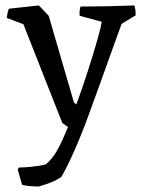

<svg xmlns="http://www.w3.org/2000/svg" viewBox="-20 -474 534 706"><path d="M61 205 45 149 50 142Q67 142 97.5 139Q128 136 149 130Q175 108 193.5 73Q212 38 230 -7L209 -22L66 -385L5 -408Q6 -416 7.5 -425Q9 -434 13 -442L123 -454L159 -416L252 -97L261 -90Q283 -151 303 -213Q323 -275 337 -324Q351 -373 354 -394L273 -416Q271 -433 276 -450Q326 -450 375.5 -451Q425 -452 474 -454Q477 -445 478 -436Q479 -427 479 -418L427 -386Q409 -337 388.5 -279.5Q368 -222 347 -164Q326 -106 307 -54Q282 15 255 76.5Q228 138 206 176Q188 189 165.5 197.5Q143 206 122 212Q111 212 91.5 210.5Q72 209 61 205Z"/></svg>

Font: Labrada
Style: Regular
Weight: 400
Designer: Mercedes Jáuregui
Foundry: Omnibus-Type Team
Version: Version 1.000; ttfautohint (v1.8.4.7-5d5b)